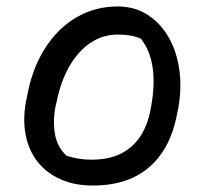

<svg xmlns="http://www.w3.org/2000/svg" viewBox="-20 -563 640 594"><path d="M344 -543Q395 -543 434.5 -518.5Q474 -494 499.5 -451.5Q525 -409 534 -352.5Q543 -296 532 -231L529 -217Q516 -142 482 -91.5Q448 -41 394.5 -15Q341 11 267 11Q211 11 168 -8Q125 -27 97.5 -61Q70 -95 60 -142.5Q50 -190 60 -247L63 -261Q78 -348 118 -411.5Q158 -475 216 -509Q274 -543 344 -543ZM344 -456Q298 -456 260 -430.5Q222 -405 195 -358.5Q168 -312 155 -247L152 -235Q143 -189 150 -148.5Q157 -108 186 -81Q205 -75 223.5 -72Q242 -69 263 -69Q316 -69 353.5 -87.5Q391 -106 414 -141Q437 -176 446 -225L448 -236Q460 -303 452 -355.5Q444 -408 416 -443Q401 -450 383.5 -453Q366 -456 344 -456Z"/></svg>

Font: Rec Mono Duotone
Style: Italic
Weight: 400
Italic angle: -10°
Monospace: yes
Version: Version 1.085; ttfautohint (v1.8.4.7-5d5b)